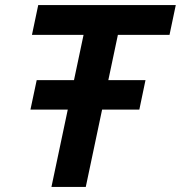

<svg xmlns="http://www.w3.org/2000/svg" viewBox="-20 -735 711 755"><path d="M99.7 -303.9 124.3 -419.8H552.1L527.9 -303.9ZM182.3 0 310.7 -608H445.7L317.3 0ZM105.7 -598 130.3 -715H671.2L646.6 -598Z"/></svg>

Font: Wix Madefor Text
Style: Italic
Weight: 400
Italic angle: -12°
Designer: Dalton Maag Ltd
Foundry: Dalton Maag Ltd
Version: Version 3.100